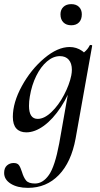

<svg xmlns="http://www.w3.org/2000/svg" viewBox="-45 -626 485 927"><path d="M-25 209Q-25 185 -11.5 173Q2 161 21 161Q39 161 46.5 171.5Q54 182 61 204Q69 231 81 245.5Q93 260 124 260Q162 260 191 219Q220 178 241 66L293 -229L313 -246Q288 -168 249 -109Q210 -50 166.5 -18.5Q123 13 82 13Q51 13 34 -5.5Q17 -24 17 -62Q17 -131 60.5 -210.5Q104 -290 168.5 -344.5Q233 -399 291 -399Q324 -399 351 -380.5Q378 -362 381 -326L327 -357Q343 -359 361 -373.5Q379 -388 388 -407Q390 -409 393 -409Q396 -409 398.5 -407.5Q401 -406 400 -405L320 43Q299 157 239 219Q179 281 90 281Q39 281 7 261Q-25 241 -25 209ZM299 -261Q302 -276 302 -289Q302 -320 287 -337.5Q272 -355 244 -355Q212 -355 182 -329.5Q152 -304 130 -259.5Q108 -215 99 -160Q95 -137 95 -115Q95 -52 137 -52Q169 -52 203.5 -85Q238 -118 264 -167.5Q290 -217 299 -261ZM247 -557Q247 -579 261 -592.5Q275 -606 299 -606Q323 -606 336.5 -592.5Q350 -579 350 -557Q350 -532 336.5 -518Q323 -504 299 -504Q275 -504 261 -518Q247 -532 247 -557Z"/></svg>

Font: Cormorant Infant SemiBold
Style: Italic
Weight: 600
Italic angle: -10°
Designer: Christian Thalmann (Catharsis Fonts)
Foundry: Catharsis Fonts
Version: Version 4.000